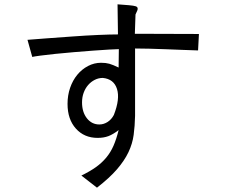

<svg xmlns="http://www.w3.org/2000/svg" viewBox="-20 -745 1040 887"><path d="M603 -589 899 -588 895 -512Q863 -513 824.5 -514.5Q786 -516 747 -517.5Q708 -519 671 -520Q634 -521 604 -521V-210Q603 -163 597.5 -122Q592 -81 573.5 -42Q555 -3 520.5 37Q486 77 428 122L356 66Q395 47 422.5 27.5Q450 8 470.5 -16.5Q491 -41 504.5 -72Q518 -103 528 -144Q502 -124 480.5 -116Q459 -108 431 -108Q369 -108 330.5 -151Q292 -194 292 -265Q292 -305 304 -339.5Q316 -374 337 -399.5Q358 -425 386.5 -440Q415 -455 447 -455Q469 -455 485 -450.5Q501 -446 528 -433L529 -518Q516 -518 483.5 -516Q451 -514 409 -511Q367 -508 321 -504Q275 -500 235 -496Q195 -492 166 -488Q137 -484 129 -482L107 -561Q141 -564 197.5 -568Q254 -572 315 -576.5Q376 -581 433 -583.5Q490 -586 525 -586L523 -725L575 -721Q598 -719 607 -716Q616 -713 616 -705Q616 -701 614.5 -697Q613 -693 606 -678ZM506 -214Q535 -288 520.5 -334Q506 -380 455 -385Q435 -385 417.5 -376Q400 -367 387 -352Q374 -337 366.5 -316.5Q359 -296 359 -272Q359 -227 381.5 -198.5Q404 -170 439 -170Q459 -170 477 -181.5Q495 -193 506 -214Z"/></svg>

Font: D2Coding
Style: Regular
Weight: 400
Monospace: yes
Designer: Yong-Rak Park; Jeong-Hwan Yoon; Sang-Min Lee;
Foundry: NHN Corporation
Version: Version 1.3.2; Build 20180524